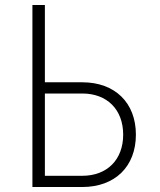

<svg xmlns="http://www.w3.org/2000/svg" viewBox="-20 -750 640 770"><path d="M110 0H310C441 0 525 -82 525 -210C525 -338 441 -420 310 -420H160V-730H110ZM160 -45V-375H310C410 -375 474 -310 474 -210C474 -110 410 -45 310 -45Z"/></svg>

Font: JetBrains Mono Thin
Style: Regular
Weight: 100
Monospace: yes
Designer: Philipp Nurullin, Konstantin Bulenkov
Foundry: JetBrains
Version: Version 2.305